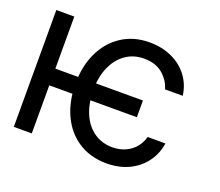

<svg xmlns="http://www.w3.org/2000/svg" viewBox="-99 -693 964 843"><g transform="rotate(20 383.0 -271.0)"><path d="M526.4 -302.7V-224.6H97.7V-302.7ZM683.6 -381.8H600.6Q590.8 -419.4 557.9 -448.2Q524.9 -477.1 469.7 -477.5Q420.9 -477.5 384 -451.9Q347.2 -426.3 326.7 -380.4Q306.2 -334.5 305.7 -272.5Q306.2 -209.5 326.2 -162.6Q346.2 -115.7 383.1 -89.8Q419.9 -64 469.7 -63.5Q518.6 -64 553.5 -89.4Q588.4 -114.7 600.6 -159.2H683.6Q676.8 -110.8 648.9 -72.3Q621.1 -33.7 575.7 -11.2Q530.3 11.2 469.7 11.7Q393.6 11.2 338.1 -24.7Q282.7 -60.5 252.7 -124.8Q222.7 -189 222.7 -272.5Q222.7 -354.5 253.2 -417.7Q283.7 -481 338.9 -516.8Q394 -552.7 467.8 -552.7Q525.4 -552.7 571.8 -531.5Q618.2 -510.3 647.5 -471.7Q676.8 -433.1 683.6 -381.8ZM117.2 -545.9V0H33.2V-545.9Z"/></g></svg>

Font: Inter Tight
Style: Regular
Weight: 400
Designer: Rasmus Andersson
Foundry: rsms
Version: Version 3.002